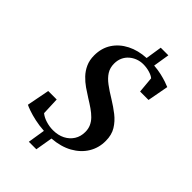

<svg xmlns="http://www.w3.org/2000/svg" viewBox="-286 -955 1177 1177"><g transform="rotate(45 302.0 -367.0)"><path d="M210 122.5 228 10Q184 7 146.8 -1.2Q109.5 -9.5 83 -18.8Q56.5 -28 45.5 -34L74 -181.5H147.5L152 -67.5Q172 -51 202.5 -41.5Q233 -32 264.5 -32Q308.5 -32 341.8 -49Q375 -66 393.8 -95.8Q412.5 -125.5 412.5 -164.5Q412.5 -192 402.5 -214Q392.5 -236 374.5 -254.2Q356.5 -272.5 332 -289.5Q307.5 -306.5 278 -324.5Q250.5 -341.5 222.5 -361Q194.5 -380.5 171 -405.2Q147.5 -430 133 -462Q118.5 -494 118.5 -535Q118.5 -598.5 149.2 -645.5Q180 -692.5 234 -720Q288 -747.5 357.5 -751L374 -857H440L423 -751Q457.5 -748.5 487 -741.8Q516.5 -735 538.5 -727.5Q560.5 -720 573 -714.5L547.5 -577.5H474.5L465 -682.5Q451.5 -694.5 425.2 -702.2Q399 -710 370 -710Q344.5 -710 321.2 -701.2Q298 -692.5 279.8 -676.5Q261.5 -660.5 251 -637.8Q240.5 -615 240.5 -586Q240.5 -549.5 258 -522Q275.5 -494.5 307.8 -470.5Q340 -446.5 384 -420Q424 -395.5 459.5 -367.8Q495 -340 517.5 -303.2Q540 -266.5 540 -215Q540.5 -155 510.8 -106Q481 -57 426 -26.2Q371 4.5 294 10.5L275 122.5Z"/></g></svg>

Font: Merriweather 72pt SemiBold
Style: Italic
Weight: 600
Italic angle: -7.8°
Version: Version 2.101